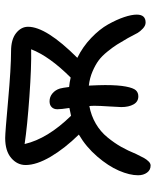

<svg xmlns="http://www.w3.org/2000/svg" viewBox="49 -642 595 733"><g transform="rotate(-90 346.5 -275.5)"><path d="M345.2 -44.9Q324.7 -44.9 314.5 -63.2Q304.2 -81.5 304.2 -109.9Q304.2 -118.7 306.6 -155.5Q309.1 -192.4 309.1 -210.9Q309.1 -225.1 308.1 -231.9Q271.5 -225.1 241 -207.3Q210.4 -189.5 188.7 -162.8Q167 -136.2 152.6 -110.8Q138.2 -85.4 125 -53.2Q114.7 -32.2 109.6 -22.9Q104.5 -13.7 96.9 -5.9Q89.4 2 81.1 2Q64 2 54 -11.7Q43.9 -25.4 43.9 -45.9Q43.9 -78.1 61.5 -118.9Q79.1 -159.7 115.7 -202.1Q152.3 -244.6 199.2 -272Q146.5 -325.7 114.7 -379.6Q83 -433.6 83 -475.1Q83 -507.3 109.9 -530.3Q136.7 -553.2 186 -553.2Q206.5 -553.2 330.1 -542Q453.6 -530.8 517.1 -530.8Q562.5 -530.8 586.7 -511.5Q610.8 -492.2 610.8 -465.8Q610.8 -396.5 492.2 -277.8Q534.2 -257.3 567.9 -225.1Q601.6 -192.9 619.9 -160.2Q638.2 -127.4 647.7 -99.1Q657.2 -70.8 657.2 -50.8Q657.2 -17.1 627 -17.1Q615.2 -17.1 604 -27.6Q592.8 -38.1 587.4 -47.4Q582 -56.6 569.3 -81.5Q567.9 -84.5 566.9 -85.9Q552.2 -111.3 542.7 -126.5Q533.2 -141.6 516.1 -162.8Q499 -184.1 482.2 -196.5Q465.3 -209 440.4 -219.7Q415.5 -230.5 386.2 -233.9Q388.2 -191.9 388.2 -171.9Q388.2 -121.6 382.6 -92.5Q377 -63.5 368.2 -54.2Q359.4 -44.9 345.2 -44.9ZM375 -344.2Q377.9 -333.5 380.9 -309.1Q398.4 -307.6 417 -303.2Q498 -384.3 524.9 -454.1Q458.5 -452.6 345 -460.7Q231.4 -468.8 163.1 -479Q183.6 -391.1 271 -301.8Q275.9 -302.7 285.9 -304.9Q295.9 -307.1 300.8 -308.1Q295.9 -339.8 295.9 -354Q295.9 -367.7 304 -375.7Q312 -383.8 326.2 -383.8Q343.3 -383.8 356.4 -372.8Q369.6 -361.8 375 -344.2Z"/></g></svg>

Font: Shantell Sans Irregular Bouncy
Style: Regular
Weight: 400
Designer: Stephen Nixon, Anya Danilova, Shantell Martin
Foundry: Arrow Type
Version: Version 1.006;[9816181b4]